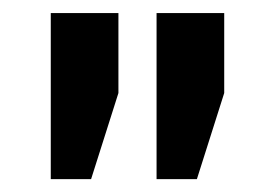

<svg xmlns="http://www.w3.org/2000/svg" viewBox="-20 -782 416 298"><path d="M223 -504V-761.7H328V-637.6L285.6 -504ZM58.8 -504V-761.7H163.8V-637.6L121.4 -504Z"/></svg>

Font: Hanuman
Style: Regular
Weight: 400
Designer: Danh Hong
Foundry: Danh Hong
Version: Version 9.000